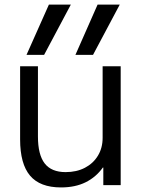

<svg xmlns="http://www.w3.org/2000/svg" viewBox="-20 -810 632 840"><path d="M387 -570H310L407 -790H504ZM173 -570H96L194 -790H290ZM247 10Q155 10 111.5 -41.5Q68 -93 68 -200V-520H146V-213Q146 -133 175.5 -95Q205 -57 267 -57Q315 -57 351.5 -76Q388 -95 408.5 -129Q429 -163 429 -207V-520H508V0H432V-77H430Q400 -35 354.5 -12.5Q309 10 247 10Z"/></svg>

Font: M PLUS 1
Style: Regular
Weight: 400
Designer: Coji Morishita
Foundry: UNDERFOREST DESIGN
Version: Version 1.001